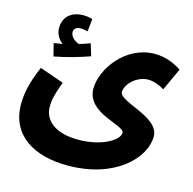

<svg xmlns="http://www.w3.org/2000/svg" viewBox="-117 -712 1066 1061"><g transform="rotate(15 416.0 -181.5)"><path d="M130 -331C200 -344 279 -367 331 -386L310 -455C291 -447 270 -440 247 -434C224 -442 197 -462 197 -490C197 -507 212 -520 234 -520C250 -520 263 -517 276 -514L284 -586C269 -591 251 -594 230 -594C175 -594 119 -565 119 -491C119 -458 137 -429 161 -411C148 -409 133 -406 112 -403ZM25 -31C25 148 169 231 360 231C632 231 780 76 780 -47C780 -161 546 -182 546 -240C546 -282 602 -343 671 -343C699 -343 735 -330 763 -313L822 -441C783 -467 731 -490 669 -490C503 -490 389 -330 389 -217C389 -75 608 -67 608 -22C608 19 517 78 380 78C248 78 182 20 182 -58C182 -100 191 -134 217 -204L79 -252C33 -145 25 -81 25 -31Z"/></g></svg>

Font: Noto Sans Arabic UI XBd
Style: Regular
Weight: 800
Designer: Monotype Design Team, Nadine Chahine and Nizar Qandah
Foundry: Monotype Imaging Inc.
Version: Version 2.010